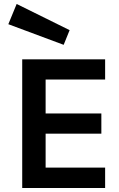

<svg xmlns="http://www.w3.org/2000/svg" viewBox="-20 -948 602 968"><path d="M22 -826 64 -928 331 -796 301 -722ZM92 0V-649H510V-547H210V-376H491V-274H210V-103H510V0Z"/></svg>

Font: Karmilla
Style: Bold
Weight: 700
Designer: Jonathan Pinhorn
Version: Version 1.000